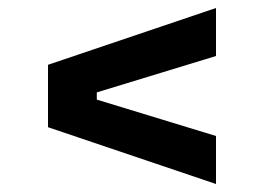

<svg xmlns="http://www.w3.org/2000/svg" viewBox="-20 -590 660 480"><path d="M520 -130 100 -272V-428L520 -570V-450L222 -359V-341L520 -250Z"/></svg>

Font: Space 7353
Style: Regular
Weight: 400
Designer: Christine Claussen + Ruben Lyon  (Space 7353)
Version: Version 1.000;FEAKit 1.0